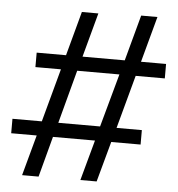

<svg xmlns="http://www.w3.org/2000/svg" viewBox="-53 -797 784 847"><g transform="rotate(5 339.0 -373.5)"><path d="M585 -180V-244H473L537 -480H666V-544H555L610 -747H538L483 -544H296L349 -740H276L223 -544H93V-480H206L142 -244H12V-180H125L76 0H149L197 -180H383L334 -1H406L455 -180ZM400 -244H215L278 -480H465Z"/></g></svg>

Font: LilGrotesk
Style: Regular
Weight: 400
Designer: Bastien Sozeau
Foundry: NBR — Bastien Sozeau
Version: Version 2.001